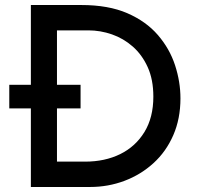

<svg xmlns="http://www.w3.org/2000/svg" viewBox="-20 -745 796 765"><path d="M103 0V-725H304Q412 -725 487 -692.5Q562 -660 609 -605.5Q656 -551 677.5 -485Q699 -419 699 -353Q699 -272 670.5 -206.5Q642 -141 591.5 -95Q541 -49 476 -24.5Q411 0 339 0ZM207 -101H319Q398 -101 459 -131Q520 -161 555.5 -219Q591 -277 591 -360Q591 -428 568.5 -477.5Q546 -527 509 -559.5Q472 -592 426 -608Q380 -624 332 -624H207ZM17 -407H301V-313H17Z"/></svg>

Font: Reem Kufi Ink
Style: Regular
Weight: 400
Designer: Khaled Hosny
Version: Version 1.7